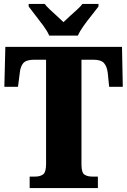

<svg xmlns="http://www.w3.org/2000/svg" viewBox="-20 -951 643 971"><path d="M130 0V-58H158Q183 -58 198 -69Q213 -80 213 -122V-649H153Q113 -649 98 -632Q83 -615 80 -582L71 -512H2L7 -714H597L601 -512H532L525 -582Q521 -615 506 -632Q491 -649 452 -649H392V-120Q392 -78 407 -68Q422 -58 446 -58H475V0ZM229 -771Q219 -794 199.5 -820.5Q180 -847 159.5 -873Q139 -899 125 -918V-931H206Q215 -919 232.5 -902.5Q250 -886 269 -869Q288 -852 301 -839Q314 -852 333 -869Q352 -886 370 -902.5Q388 -919 397 -931H478V-918Q464 -899 443 -873Q422 -847 403 -820.5Q384 -794 374 -771Z"/></svg>

Font: Noto Serif Hebrew Condensed Black
Style: Regular
Weight: 900
Width: 3
Designer: Monotype Design Team
Foundry: Monotype Imaging Inc.
Version: Version 2.004; ttfautohint (v1.8.4.7-5d5b)